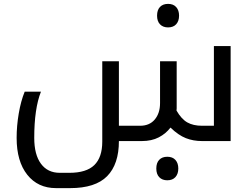

<svg xmlns="http://www.w3.org/2000/svg" viewBox="-20 -720 1282 980"><path d="M1011.2 0Q966.3 0 928.5 -14.9Q890.6 -29.8 850.1 -68.8Q827.1 -38.1 790.5 -19Q753.9 0 704.1 0H586.9Q586.9 118.2 526.9 179.2Q466.8 240.2 337.9 240.2H266.1Q173.3 240.2 119.1 171.9Q64.9 103.5 64.9 -16.1Q64.9 -77.6 75.7 -140.9Q86.4 -204.1 106 -252H189Q154.8 -165.5 154.8 -16.1Q154.8 69.3 189 115.7Q223.1 162.1 285.2 162.1H334Q420.9 162.1 461.4 122.6Q502 83 502 2.9V-407.2H586.9V-78.1H694.8Q743.2 -78.1 770 -110.1Q796.9 -142.1 796.9 -193.8V-407.2H881.8V-167L880.9 -155.8Q905.8 -112.3 936 -95.2Q966.3 -78.1 1011.2 -78.1H1071.8V-484.9H1157.2V0ZM837.9 -580.1Q812 -580.1 796.9 -595.7Q781.7 -611.3 781.7 -640.1Q781.7 -668.9 796.6 -684.6Q811.5 -700.2 837.9 -700.2Q864.7 -700.2 879.4 -683.8Q894 -667.5 894 -640.1Q894 -612.8 879.4 -596.4Q864.7 -580.1 837.9 -580.1ZM834 200.2Q808.1 200.2 793 184.6Q777.8 168.9 777.8 140.1Q777.8 111.3 792.7 95.7Q807.6 80.1 834 80.1Q860.8 80.1 875.5 96.4Q890.1 112.8 890.1 140.1Q890.1 167.5 875.5 183.8Q860.8 200.2 834 200.2Z"/></svg>

Font: Droid Arabic Kufi
Style: Regular
Weight: 400
Designer: Pascal Zoghbi
Foundry: Irfont.ir
Version: Version 1.00 February 28, 2013, initial release